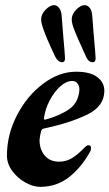

<svg xmlns="http://www.w3.org/2000/svg" viewBox="-20 -712 426 747"><path d="M7 -107Q7 -188 46 -263.5Q85 -339 147.5 -386Q210 -433 276 -433Q331 -433 358.5 -412Q386 -391 386 -359Q386 -299 320 -266.5Q254 -234 151 -212Q146 -211 144 -209Q142 -207 140 -202Q136 -187 134 -170Q133 -133 153 -108Q173 -83 210 -83Q237 -83 259.5 -96.5Q282 -110 307 -136Q317 -147 324 -147Q334 -147 334 -137Q334 -127 331 -123Q298 -62 249.5 -23.5Q201 15 136 15Q109 15 78.5 -2Q48 -19 27.5 -47Q7 -75 7 -107ZM289 -364Q289 -377 281.5 -387Q274 -397 261 -397Q238 -397 214.5 -376Q191 -355 173.5 -321.5Q156 -288 151 -253V-251Q151 -245 158 -247Q213 -262 249.5 -287.5Q286 -313 289 -364ZM195 -491Q191 -499 175.5 -533Q160 -567 150 -595Q140 -623 140 -636Q140 -657 157.5 -674.5Q175 -692 190 -692Q202 -692 210.5 -680.5Q219 -669 220 -649L225 -585Q233 -495 233 -485Q233 -470 222 -470Q206 -470 195 -491ZM315 -491 305 -513Q284 -559 271.5 -589.5Q259 -620 259 -636Q259 -657 276.5 -674.5Q294 -692 309 -692Q321 -692 329.5 -681Q338 -670 339 -649L344 -585Q352 -495 352 -485Q352 -470 341 -470Q324 -470 315 -491Z"/></svg>

Font: EB Garamond
Style: Bold Italic
Weight: 700
Italic angle: -17.2°
Designer: Georg Duffner and Octavio Pardo
Foundry: Georg Duffner
Version: Version 1.000